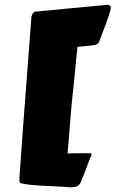

<svg xmlns="http://www.w3.org/2000/svg" viewBox="-20 -728 484 803"><path d="M110.4 -645.5Q110.8 -657.2 113.3 -663.8Q115.7 -670.4 118.7 -673.8Q121.6 -677.2 125 -678.2Q128.4 -679.2 131.3 -679.7L429.7 -708Q430.2 -708 432.4 -707.8Q434.6 -707.5 437 -706.3Q439.5 -705.1 441.7 -702.1Q443.8 -699.2 443.8 -693.8Q443.4 -690.9 436.8 -668.7Q430.2 -646.5 417.5 -613.8L396 -557.1Q393.6 -550.3 390.1 -546.4Q386.7 -542.5 377.4 -540.3Q368.2 -538.1 351.1 -536.4Q334 -534.7 304.2 -532.2Q303.2 -525.9 300.8 -502Q298.3 -478 295.2 -443.8Q292 -409.7 287.8 -369.1Q283.7 -328.6 279.3 -289.1L262.7 -86.4L356.9 -87.4Q362.8 -87.4 362.8 -82Q362.8 -79.1 361.1 -75.2Q359.4 -71.3 356.9 -67.4Q356.4 -66.4 351.8 -54Q347.2 -41.5 341.1 -25.1Q335 -8.8 328.4 8.1Q321.8 24.9 317.4 35.2Q310.5 47.9 301.3 51.5Q292 55.2 279.8 55.2Q272.5 55.2 264.2 54.7Q255.9 54.2 246.1 53.2Q223.6 51.8 200 50.8Q176.3 49.8 153.3 48.6Q130.4 47.4 108.6 45.2Q86.9 43 68.8 38.6Q63.5 38.1 62.3 33Q61 27.8 61 22.5Q61 20 62.3 1.5Q63.5 -17.1 65.7 -47.1Q67.9 -77.1 70.6 -115.7Q73.2 -154.3 76.4 -196.5Q79.6 -238.8 83 -282.7Q86.4 -326.7 89.4 -366.7Z"/></svg>

Font: Carter One
Style: Regular
Weight: 400
Designer: vernon adams
Foundry: vernon adams
Version: Version 1.000